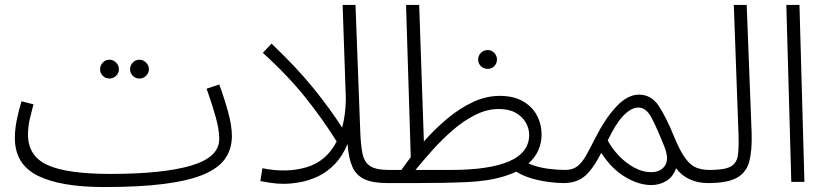

<svg xmlns="http://www.w3.org/2000/svg" viewBox="-20 -734 3342 775"><path d="M400 21Q224 21 132 -25Q40 -71 40 -177Q40 -212 48 -251.5Q56 -291 67 -325L115 -313Q108 -287 100.5 -254.5Q93 -222 93 -191Q93 -104 171.5 -68Q250 -32 426 -32Q637 -32 751 -65.5Q865 -99 865 -173Q865 -210 851 -260.5Q837 -311 814 -376L865 -393Q885 -339 900.5 -283Q916 -227 916 -185Q916 -133 889.5 -94.5Q863 -56 803.5 -30.5Q744 -5 645 8Q546 21 400 21ZM543 -417Q527 -417 516 -428Q505 -439 505 -455Q505 -470 516 -481.5Q527 -493 543 -493Q558 -493 569.5 -481.5Q581 -470 581 -455Q581 -439 569.5 -428Q558 -417 543 -417ZM422 -417Q406 -417 395 -428Q384 -439 384 -455Q384 -470 395 -481.5Q406 -493 422 -493Q437 -493 448.5 -481.5Q460 -470 460 -455Q460 -439 448.5 -428Q437 -417 422 -417Z M1124 8Q1097 8 1069.5 3.5Q1042 -1 1031 -3L1039 -55Q1137 -35 1217.5 -59Q1298 -83 1339 -163Q1284 -251 1214 -339Q1144 -427 1041 -521L1076 -558Q1179 -460 1246 -377Q1313 -294 1361 -219Q1375 -270 1376 -335L1363 -714H1415L1434 -207Q1436 -150 1443 -115Q1450 -80 1473.5 -64Q1497 -48 1551 -48Q1564 -48 1570 -40.5Q1576 -33 1576 -23Q1576 -13 1567 -4Q1558 5 1544 5Q1485 5 1451.5 -10.5Q1418 -26 1402.5 -60.5Q1387 -95 1383 -153Q1362 -103 1331 -71Q1300 -39 1263.5 -22Q1227 -5 1191 1.5Q1155 8 1124 8Z M1544 5 1551 -48H1600Q1619 -75 1638 -100L1619 -714H1672L1691 -163Q1737 -215 1787 -256.5Q1837 -298 1890 -322.5Q1943 -347 1997 -347Q2053 -347 2090.5 -325.5Q2128 -304 2147 -268.5Q2166 -233 2166 -190Q2166 -159 2153.5 -129Q2141 -99 2113 -74Q2152 -58 2191.5 -53Q2231 -48 2261 -48Q2274 -48 2280 -40.5Q2286 -33 2286 -23Q2286 -13 2277 -4Q2268 5 2254 5Q2232 5 2198.5 1Q2165 -3 2129 -13Q2093 -23 2064 -41Q2042 -31 2017 -23Q1953 -3 1865.5 1Q1778 5 1649 5ZM1993 -294Q1946 -294 1899 -270.5Q1852 -247 1808.5 -209.5Q1765 -172 1726.5 -129Q1688 -86 1657 -48H1799Q1955 -48 2035.5 -83Q2116 -118 2116 -190Q2116 -215 2102.5 -239Q2089 -263 2062 -278.5Q2035 -294 1993 -294ZM1949 -456Q1932 -456 1921 -467Q1910 -478 1910 -494Q1910 -509 1921 -520.5Q1932 -532 1949 -532Q1964 -532 1975 -520.5Q1986 -509 1986 -494Q1986 -478 1975 -467Q1964 -456 1949 -456Z M2254 5 2261 -48Q2291 -48 2310 -62.5Q2329 -77 2345.5 -106Q2362 -135 2384 -179Q2423 -256 2468 -304Q2513 -352 2559 -352Q2609 -352 2639 -306.5Q2669 -261 2702 -180Q2726 -122 2747.5 -93.5Q2769 -65 2792.5 -56.5Q2816 -48 2844 -48Q2870 -48 2870 -23Q2870 -13 2861.5 -4Q2853 5 2838 5Q2798 5 2764.5 -10Q2731 -25 2709 -55Q2697 -20 2669.5 -3.5Q2642 13 2609 13Q2558 13 2503 -20Q2448 -53 2407 -117Q2374 -52 2341 -23.5Q2308 5 2254 5ZM2433 -167Q2450 -135 2478 -105.5Q2506 -76 2540 -57.5Q2574 -39 2608 -39Q2646 -39 2664 -65Q2682 -91 2661 -144Q2631 -219 2609.5 -259.5Q2588 -300 2556 -300Q2527 -299 2496.5 -267.5Q2466 -236 2433 -167Z M2838 5 2845 -48Q2903 -48 2928 -61Q2953 -74 2958 -105Q2963 -136 2961 -190L2942 -714H2994L3014 -196Q3016 -127 3004.5 -82.5Q2993 -38 2954.5 -16.5Q2916 5 2838 5Z M3174 0 3154 -714H3207L3227 0Z"/></svg>

Font: Noto Sans Arabic UI Lt
Style: Regular
Weight: 300
Designer: Monotype Design Team, Nadine Chahine and Nizar Qandah
Foundry: Monotype Imaging Inc.
Version: Version 2.010; ttfautohint (v1.8.4.7-5d5b)